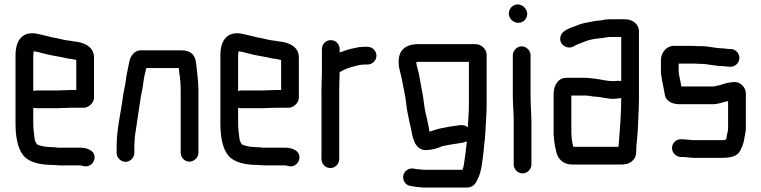

<svg xmlns="http://www.w3.org/2000/svg" viewBox="-20 -697 3433 866"><path d="M300 -211H354C378 -209 404 -232 404 -257V-441C402 -487 359 -506 315 -510L298 -513L282 -515C261 -518 240 -525 218 -528C203 -531 184 -537 169 -540C153 -543 143 -547 125 -547C71 -547 50 -502 50 -449V-142C50 -81 59 -28 86 5C112 36 163 47 219 47C230 47 238 49 250 49H342C348 49 351 51 356 52C380 58 400 43 405 24C415 -15 376 -31 342 -31H241C234 -32 227 -33 219 -33C214 -33 209 -33 203 -34C182 -34 163 -39 148 -45C143 -51 136 -63 136 -73C133 -95 130 -117 130 -143V-211C135 -210 139 -209 144 -209H238C253 -209 286 -211 300 -211ZM238 -289H144C139 -289 135 -288 130 -286V-449C130 -452 131 -456 132 -463V-466C138 -465 145 -463 153 -462L175 -456C211 -446 250 -442 286 -433L303 -431C309 -430 317 -427 324 -427V-291H300C287 -291 253 -289 238 -289Z M586 -7V-34C586 -39 586 -47 587 -58C587 -68 588 -77 589 -86C596 -138 606 -195 613 -246C616 -272 624 -296 626 -322C629 -345 634 -368 640 -390H787C787 -385 787 -379 788 -374C792 -349 795 -321 795 -292V-8C795 13 812 32 834 32C856 32 875 13 875 -8V-292C875 -332 868 -372 865 -408C862 -449 841 -470 798 -470H622C586 -473 567 -444 562 -413C562 -410 561 -407 560 -403C556 -379 549 -355 547 -330C544 -307 537 -283 534 -258C525 -186 506 -115 506 -34V-7C506 14 525 33 546 33C567 33 586 14 586 -7Z M1224 -211H1278C1302 -209 1328 -232 1328 -257V-441C1326 -487 1283 -506 1239 -510L1222 -513L1206 -515C1185 -518 1164 -525 1142 -528C1127 -531 1108 -537 1093 -540C1077 -543 1067 -547 1049 -547C995 -547 974 -502 974 -449V-142C974 -81 983 -28 1010 5C1036 36 1087 47 1143 47C1154 47 1162 49 1174 49H1266C1272 49 1275 51 1280 52C1304 58 1324 43 1329 24C1339 -15 1300 -31 1266 -31H1165C1158 -32 1151 -33 1143 -33C1138 -33 1133 -33 1127 -34C1106 -34 1087 -39 1072 -45C1067 -51 1060 -63 1060 -73C1057 -95 1054 -117 1054 -143V-211C1059 -210 1063 -209 1068 -209H1162C1177 -209 1210 -211 1224 -211ZM1162 -289H1068C1063 -289 1059 -288 1054 -286V-449C1054 -452 1055 -456 1056 -463V-466C1062 -465 1069 -463 1077 -462L1099 -456C1135 -446 1174 -442 1210 -433L1227 -431C1233 -430 1241 -427 1248 -427V-291H1224C1211 -291 1177 -289 1162 -289Z M1432 -476V-374C1432 -350 1430 -319 1430 -294V21C1430 42 1448 61 1470 61C1492 61 1510 42 1510 21V-295C1510 -318 1512 -350 1512 -372C1513 -373 1514 -373 1515 -373C1532 -384 1560 -394 1582 -399C1592 -401 1602 -405 1613 -405C1618 -406 1623 -406 1628 -406H1638C1659 -406 1678 -424 1678 -446C1678 -468 1659 -486 1638 -486H1628C1621 -486 1615 -486 1609 -485C1602 -485 1593 -484 1584 -481L1564 -477C1547 -473 1529 -466 1512 -460V-476C1512 -498 1494 -516 1472 -516C1450 -516 1432 -498 1432 -476Z M2090 -123C2069 -140 2044 -130 2017 -127L2003 -125C1998 -124 1993 -123 1989 -122C1960 -118 1942 -111 1917 -103C1917 -105 1917 -107 1916 -108L1914 -122C1913 -127 1912 -134 1910 -142L1905 -164C1904 -171 1902 -179 1900 -186C1893 -214 1891 -250 1885 -280C1877 -315 1873 -356 1863 -389C1860 -402 1858 -404 1858 -417C1862 -418 1865 -418 1867 -418H2095V-230C2095 -194 2092 -159 2090 -123ZM1778 -419C1778 -385 1787 -370 1793 -338C1799 -302 1808 -269 1812 -231C1815 -200 1822 -172 1827 -146L1832 -125C1841 -79 1848 -24 1897 -20C1927 -20 1954 -28 1976 -38C1997 -42 2021 -47 2045 -50C2061 -53 2073 -53 2086 -60C2085 -58 2085 -56 2085 -53C2082 -28 2079 3 2075 27C2073 43 2071 56 2066 69H1897C1891 69 1861 66 1854 65L1844 63C1833 62 1823 64 1814 71C1786 92 1798 138 1833 142C1846 145 1882 149 1897 149H2085C2113 149 2126 131 2134 112C2151 79 2154 42 2160 -3L2164 -45C2166 -59 2168 -76 2169 -96C2171 -143 2175 -184 2175 -230V-449C2175 -462 2170 -473 2161 -482C2144 -498 2134 -498 2104 -498H1867C1812 -498 1778 -473 1778 -419Z M2293 -448V-265C2293 -217 2299 -170 2297 -122V45C2297 66 2315 85 2337 85C2359 85 2377 66 2377 45V-79V-122C2378 -168 2373 -218 2373 -265V-448C2373 -469 2354 -488 2333 -488C2312 -488 2293 -469 2293 -448ZM2275 -636C2275 -613 2295 -594 2318 -594C2340 -594 2358 -612 2358 -634C2358 -656 2338 -677 2315 -677C2293 -677 2275 -658 2275 -636Z M2745 -331C2719 -331 2689 -339 2664 -342L2645 -344C2636 -345 2628 -346 2620 -346H2534C2496 -346 2477 -310 2477 -273V-101C2477 -94 2477 -86 2478 -79L2480 -59C2481 -47 2485 -28 2488 -17C2494 19 2520 45 2560 45H2789C2794 44 2800 43 2807 42C2828 38 2849 17 2849 -7C2850 -14 2850 -21 2850 -27C2850 -32 2850 -37 2851 -44C2854 -78 2857 -103 2858 -139C2859 -173 2862 -217 2862 -252V-556C2862 -587 2834 -610 2800 -610H2730C2715 -610 2703 -608 2690 -605C2679 -604 2662 -603 2653 -600C2630 -596 2609 -593 2589 -585C2561 -572 2516 -565 2508 -532C2499 -497 2538 -471 2568 -488C2583 -498 2603 -503 2621 -511C2638 -518 2662 -522 2682 -524L2700 -526C2710 -527 2720 -530 2730 -530H2782V-331C2768 -335 2760 -331 2745 -331ZM2771 -52C2771 -50 2770 -41 2770 -38C2770 -34 2770 -35 2770 -35H2566C2562 -49 2558 -68 2558 -85C2557 -90 2557 -96 2557 -101V-266H2621C2626 -266 2630 -266 2635 -265L2654 -262C2661 -261 2668 -261 2677 -260C2701 -258 2720 -251 2745 -251C2756 -251 2765 -253 2775 -254C2777 -254 2779 -254 2782 -255V-253C2782 -186 2776 -112 2771 -52Z M3275 -476H3269C3260 -476 3248 -479 3239 -479C3208 -479 3175 -489 3142 -489H3122C3115 -490 3108 -490 3102 -490H3017C2987 -490 2961 -460 2961 -425V-383C2961 -344 2973 -309 2978 -273C2982 -242 3010 -227 3044 -227H3195C3222 -227 3240 -237 3264 -241V-118C3264 -107 3261 -98 3259 -90L3257 -76C3256 -74 3256 -72 3255 -69C3254 -69 3252 -66 3250 -66C3245 -65 3240 -65 3235 -65H3110C3105 -65 3099 -65 3094 -66C3084 -66 3069 -69 3058 -69H3052C3030 -70 3011 -51 3011 -30C3011 -8 3029 10 3050 11H3057C3073 11 3092 15 3110 15H3235C3276 15 3309 8 3321 -22C3322 -26 3324 -30 3327 -35C3332 -47 3336 -62 3338 -77C3340 -89 3344 -103 3344 -118V-277C3344 -302 3320 -327 3295 -327C3278 -327 3267 -324 3252 -321C3243 -319 3226 -311 3216 -311C3211 -310 3206 -308 3201 -307H3053C3050 -333 3041 -355 3041 -383V-410H3119C3126 -409 3133 -409 3140 -409C3171 -409 3205 -399 3237 -399C3247 -399 3260 -396 3269 -396H3275C3297 -396 3315 -414 3315 -436C3315 -458 3297 -476 3275 -476Z"/></svg>

Font: Electronic
Style: ExBd
Weight: 800
Version: Version 1.011